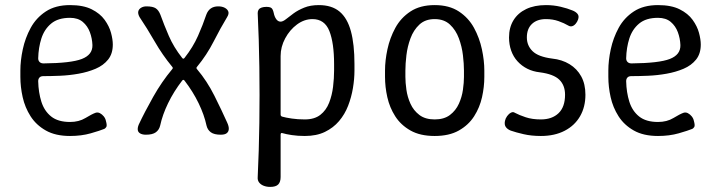

<svg xmlns="http://www.w3.org/2000/svg" viewBox="-20 -527 2832 754"><path d="M255 7Q198 7 160 -14.5Q122 -36 100 -70.5Q78 -105 69 -145.5Q60 -186 60 -225V-250Q60 -289 69.5 -333.5Q79 -378 100.5 -417.5Q122 -457 160 -482Q198 -507 255 -507Q307 -507 340 -490.5Q373 -474 391 -449Q409 -424 416 -398Q423 -372 423 -352Q423 -316 404.5 -293Q386 -270 355.5 -257Q325 -244 288.5 -237.5Q252 -231 215.5 -229.5Q179 -228 150 -228Q140 -228 135 -222.5Q130 -217 130 -208Q131 -164 142.5 -127.5Q154 -91 181 -69.5Q208 -48 255 -48Q290 -48 315.5 -63.5Q341 -79 355 -84Q364 -87 372.5 -82.5Q381 -78 387.5 -70Q394 -62 396 -52Q401 -34 397.5 -28.5Q394 -23 390 -21Q373 -14 336.5 -3.5Q300 7 255 7ZM151 -278Q259 -279 301.5 -295.5Q344 -312 343 -350Q342 -376 333 -400.5Q324 -425 305 -441Q286 -457 255 -457Q208 -457 181 -434.5Q154 -412 142.5 -376Q131 -340 130 -298Q130 -289 135.5 -283.5Q141 -278 151 -278Z M553 2Q539 2 530.5 -3Q522 -8 521 -17Q520 -26 525 -38Q548 -87 581.5 -146.5Q615 -206 656 -255Q661 -260 656 -265Q618 -311 587.5 -364Q557 -417 528 -460Q521 -473 523 -482Q525 -491 534 -496.5Q543 -502 555 -502Q580 -502 591.5 -494.5Q603 -487 610 -469Q624 -430 643 -386Q662 -342 695 -300Q700 -293 705 -300Q738 -342 757.5 -386Q777 -430 790 -469Q802 -502 837 -502Q852 -502 862.5 -496.5Q873 -491 876.5 -482Q880 -473 872 -460Q846 -417 819 -364Q792 -311 754 -265Q749 -260 754 -255Q793 -209 822 -151Q851 -93 872 -46Q879 -31 878.5 -20.5Q878 -10 870.5 -4Q863 2 847 2Q821 2 808 -7.5Q795 -17 791 -34Q782 -76 760 -121.5Q738 -167 705 -210Q700 -217 695 -210Q662 -167 640 -121.5Q618 -76 609 -34Q605 -17 592 -7.5Q579 2 553 2Z M1232 -507Q1283 -507 1313.5 -481.5Q1344 -456 1358 -404.5Q1372 -353 1372 -275V-250Q1372 -217 1366 -181Q1360 -145 1347 -111.5Q1334 -78 1311.5 -51.5Q1289 -25 1256 -9Q1223 7 1177 7Q1149 7 1126 3.5Q1103 0 1090 -4Q1082 -7 1082 2V168Q1082 188 1072.5 197.5Q1063 207 1041 207Q1027 207 1015.5 202.5Q1004 198 997.5 189.5Q991 181 992 169Q997 65 998.5 -44.5Q1000 -154 998.5 -263.5Q997 -373 992 -476Q992 -484 996 -489.5Q1000 -495 1008 -497.5Q1016 -500 1026 -500Q1041 -500 1046.5 -495Q1052 -490 1055 -476Q1058 -461 1065 -451.5Q1072 -442 1082 -442Q1091 -442 1103.5 -452Q1116 -462 1133 -474.5Q1150 -487 1174.5 -497Q1199 -507 1232 -507ZM1207 -452Q1175 -452 1146.5 -431Q1118 -410 1100 -376.5Q1082 -343 1082 -307V-77Q1082 -71 1088 -69Q1102 -65 1125.5 -61.5Q1149 -58 1177 -58Q1215 -58 1238 -76Q1261 -94 1272.5 -123.5Q1284 -153 1288 -186.5Q1292 -220 1292 -250V-275Q1292 -358 1273.5 -405Q1255 -452 1207 -452Z M1882 -225Q1882 -186 1873 -145.5Q1864 -105 1842 -70.5Q1820 -36 1782 -14.5Q1744 7 1687 7Q1630 7 1592 -14.5Q1554 -36 1532 -70.5Q1510 -105 1501 -145.5Q1492 -186 1492 -225V-250Q1492 -289 1501.5 -333.5Q1511 -378 1532.5 -417.5Q1554 -457 1592 -482Q1630 -507 1687 -507Q1744 -507 1782 -482Q1820 -457 1841.5 -417.5Q1863 -378 1872.5 -333.5Q1882 -289 1882 -250ZM1802 -250Q1802 -276 1798 -310Q1794 -344 1782 -376.5Q1770 -409 1747 -430.5Q1724 -452 1687 -452Q1650 -452 1627 -430.5Q1604 -409 1592 -376.5Q1580 -344 1576 -310Q1572 -276 1572 -250V-225Q1572 -203 1576 -174.5Q1580 -146 1592 -119.5Q1604 -93 1627 -75.5Q1650 -58 1687 -58Q1724 -58 1747 -75.5Q1770 -93 1782 -119.5Q1794 -146 1798 -174.5Q1802 -203 1802 -225Z M2104 7Q2067 7 2036.5 0Q2006 -7 1986 -14Q1973 -19 1966.5 -28Q1960 -37 1963 -52Q1965 -62 1971.5 -71Q1978 -80 1986.5 -84.5Q1995 -89 2002 -84Q2019 -75 2044.5 -66.5Q2070 -58 2104 -58Q2148 -58 2173.5 -82.5Q2199 -107 2199 -155Q2199 -192 2176.5 -214Q2154 -236 2100 -243Q2073 -246 2051 -257Q2029 -268 2012.5 -286Q1996 -304 1987.5 -328Q1979 -352 1979 -380Q1979 -419 1996.5 -447.5Q2014 -476 2046.5 -491.5Q2079 -507 2124 -507Q2154 -507 2181.5 -500.5Q2209 -494 2228 -486Q2241 -481 2248 -472.5Q2255 -464 2250 -450Q2247 -441 2240.5 -433.5Q2234 -426 2226.5 -424Q2219 -422 2211 -427Q2196 -436 2173.5 -444Q2151 -452 2124 -452Q2089 -452 2069 -433Q2049 -414 2049 -380Q2049 -348 2071.5 -326Q2094 -304 2148 -297Q2187 -293 2216.5 -275Q2246 -257 2262.5 -227Q2279 -197 2279 -155Q2279 -107 2258 -70.5Q2237 -34 2197.5 -13.5Q2158 7 2104 7Z M2564 7Q2507 7 2469 -14.5Q2431 -36 2409 -70.5Q2387 -105 2378 -145.5Q2369 -186 2369 -225V-250Q2369 -289 2378.5 -333.5Q2388 -378 2409.5 -417.5Q2431 -457 2469 -482Q2507 -507 2564 -507Q2616 -507 2649 -490.5Q2682 -474 2700 -449Q2718 -424 2725 -398Q2732 -372 2732 -352Q2732 -316 2713.5 -293Q2695 -270 2664.5 -257Q2634 -244 2597.5 -237.5Q2561 -231 2524.5 -229.5Q2488 -228 2459 -228Q2449 -228 2444 -222.5Q2439 -217 2439 -208Q2440 -164 2451.5 -127.5Q2463 -91 2490 -69.5Q2517 -48 2564 -48Q2599 -48 2624.5 -63.5Q2650 -79 2664 -84Q2673 -87 2681.5 -82.5Q2690 -78 2696.5 -70Q2703 -62 2705 -52Q2710 -34 2706.5 -28.5Q2703 -23 2699 -21Q2682 -14 2645.5 -3.5Q2609 7 2564 7ZM2460 -278Q2568 -279 2610.5 -295.5Q2653 -312 2652 -350Q2651 -376 2642 -400.5Q2633 -425 2614 -441Q2595 -457 2564 -457Q2517 -457 2490 -434.5Q2463 -412 2451.5 -376Q2440 -340 2439 -298Q2439 -289 2444.5 -283.5Q2450 -278 2460 -278Z"/></svg>

Font: Winky Sans Light
Style: Regular
Weight: 300
Designer: Simon Atzbach
Foundry: typofactur
Version: Version 1.205